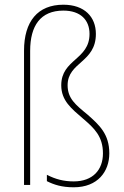

<svg xmlns="http://www.w3.org/2000/svg" viewBox="-20 -785 528 815"><path d="M387 -641C387 -713 339 -765 249 -765C140 -765 82 -694 82 -570V0H108V-569C108 -676 152 -740 249 -740C322 -740 360 -700 360 -641C360 -531 240 -534 240 -423C240 -358 283 -324 333 -281C380 -241 417 -206 417 -134C417 -64 374 -15 293 -15C251 -15 216 -24 179 -43V-16C209 -1 242 10 293 10C395 10 444 -57 444 -134C444 -216 402 -254 351 -299C301 -340 267 -367 267 -423C267 -522 387 -519 387 -641Z"/></svg>

Font: Noto Sans Gurmukhi SemiCondensed Thin
Style: Regular
Weight: 100
Width: 4
Designer: Jelle Bosma - Monotype Design Team
Foundry: Monotype Imaging Inc.
Version: Version 2.004